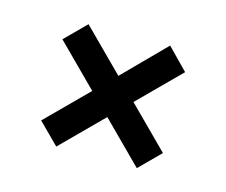

<svg xmlns="http://www.w3.org/2000/svg" viewBox="-52 -497 466 396"><g transform="rotate(15 181.0 -299.0)"><path d="M51 -212 137 -298 50 -385 94 -429 181 -342 268 -430 312 -385 225 -298 311 -212 267 -168 181 -254 95 -168Z"/></g></svg>

Font: Prompt Light
Style: Regular
Weight: 300
Designer: Katatrad Team
Foundry: CadsonDemak
Version: Version 1.001